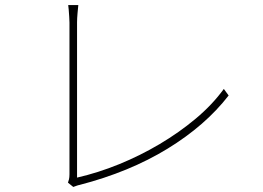

<svg xmlns="http://www.w3.org/2000/svg" viewBox="-20 -747 1040 760"><path d="M249 -24Q251 -29 253 -37Q255 -45 255 -57Q255 -69 255 -112Q255 -155 255 -216.5Q255 -278 255 -346.5Q255 -415 255 -479Q255 -543 255 -591Q255 -639 255 -658Q255 -666 254 -680.5Q253 -695 252 -708.5Q251 -722 250 -727H290Q289 -719 287 -696Q285 -673 285 -659Q285 -642 285 -602Q285 -562 285 -507.5Q285 -453 285 -392Q285 -331 285 -272Q285 -213 285 -163.5Q285 -114 285 -82Q285 -50 285 -44Q368 -63 451.5 -97Q535 -131 612.5 -177Q690 -223 755.5 -278Q821 -333 866 -395L885 -369Q793 -250 642.5 -158Q492 -66 295 -15Q289 -14 282.5 -11.5Q276 -9 270 -7Z"/></svg>

Font: Shanggu Sans SC VF
Style: Regular
Weight: 250
Designer: GuiWonder
Version: Version 1.021